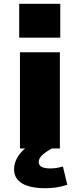

<svg xmlns="http://www.w3.org/2000/svg" viewBox="-20 -781 420 1010"><path d="M85 0V-506H295V0ZM81 -583V-761H297V-583ZM219 209Q138 209 96 183.5Q54 158 54 110Q54 65 87.5 24.5Q121 -16 192 -49L253 0Q231 12 215.5 23.5Q200 35 192 46.5Q184 58 184 71Q184 89 199.5 97Q215 105 244 105Q261 105 277 102.5Q293 100 311 95L334 191Q302 201 276 205Q250 209 219 209Z"/></svg>

Font: Nunito Sans 7pt Expanded Black
Style: Regular
Weight: 900
Width: 7
Designer: Vernon Adams
Foundry: Vernon Adams
Version: Version 3.101;gftools[0.9.27]